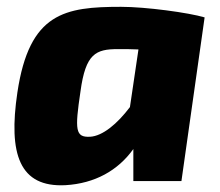

<svg xmlns="http://www.w3.org/2000/svg" viewBox="-20 -531 646 563"><path d="M335 -511C170 -511 66 -494 31 -260C4 -79 37 19 172 12C258 7 326 -31 371 -94V0H512L580 -480C533 -494 407 -511 335 -511ZM244 -130C201 -128 199 -149 216 -263C231 -374 261 -387 326 -387C346 -387 366 -387 386 -386L361 -217C324 -168 281 -132 244 -130Z"/></svg>

Font: Exo 2 Extra Bold
Style: Italic
Weight: 800
Italic angle: -8°
Designer: Natanael Gama
Version: Version 1.001;PS 001.001;hotconv 1.0.88;makeotf.lib2.5.64775